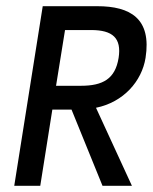

<svg xmlns="http://www.w3.org/2000/svg" viewBox="-20 -600 493 620"><path d="M26 0H110L149 -246H211L311 0H406L290 -252C379 -270 438 -338 450 -413C470 -540 401 -580 294 -580H118ZM161 -323 190 -503H274C344 -503 373 -477 363 -413C352 -345 312 -323 241 -323Z"/></svg>

Font: Charger Sport
Style: SeBdNrwObl
Weight: 600
Designer: Jasper
Foundry: Cannot Into Space Fonts
Version: Version 1.1